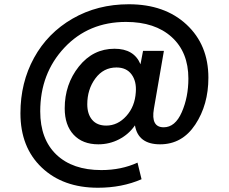

<svg xmlns="http://www.w3.org/2000/svg" viewBox="-20 -672 1074 902"><path d="M440 210Q276 210 176 115Q76 20 76 -140Q76 -284 140 -400.5Q204 -517 321 -584.5Q438 -652 585 -652Q754 -652 856.5 -556.5Q959 -461 959 -307Q959 -180 897.5 -87Q836 6 732 6Q629 6 614 -83Q585 -41 539.5 -17.5Q494 6 442 6Q368 6 326 -39Q284 -84 284 -163Q284 -276 350.5 -359.5Q417 -443 518 -443Q610 -443 640 -370L652 -433H750L703 -161Q688 -74 749 -74Q803 -74 834 -145Q865 -216 865 -303Q865 -427 786.5 -498Q708 -569 572 -569Q396 -569 282.5 -448Q169 -327 169 -149Q169 -18 245 54.5Q321 127 456 127Q550 127 626 92L645 170Q553 210 440 210ZM479 -82Q533 -82 573.5 -127Q614 -172 618 -239Q622 -290 598 -322.5Q574 -355 527 -355Q466 -355 428 -303.5Q390 -252 390 -182Q390 -136 413 -109Q436 -82 479 -82Z"/></svg>

Font: AWOL-DM SemiBold
Style: Regular
Weight: 600
Designer: Colophon Foundry, Jonny Pinhorn, Mikhail Sharanda
Foundry: Colophon Foundry
Version: Version 1.000;Glyphs 3.2.3 (3260)